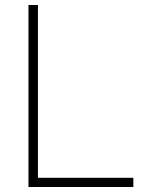

<svg xmlns="http://www.w3.org/2000/svg" viewBox="-20 -749 583 769"><path d="M94 -729H132V-15L114 -37H514V0H94Z"/></svg>

Font: Mona Sans VF XLt
Style: Regular
Weight: 200
Designer: Deni Anggara
Foundry: GitHub
Version: Version 2.000;Glyphs 3.2.3 (3260)